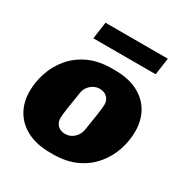

<svg xmlns="http://www.w3.org/2000/svg" viewBox="-166 -840 944 982"><g transform="rotate(30 306.5 -348.5)"><path d="M265 10Q184 10 128.5 -18.5Q73 -47 44.5 -96.5Q16 -146 16 -210Q16 -266 34.5 -321Q53 -376 91 -421.5Q129 -467 187 -494Q245 -521 323 -521H340Q421 -521 476 -492.5Q531 -464 559 -414.5Q587 -365 587 -301Q587 -245 568.5 -190Q550 -135 512 -89.5Q474 -44 416 -17Q358 10 280 10ZM281 -111Q302 -111 318.5 -120.5Q335 -130 346 -146Q357 -162 360 -181Q369 -237 375.5 -280Q382 -323 382 -342Q382 -368 365 -384Q348 -400 322 -400Q302 -400 285 -390.5Q268 -381 257 -365.5Q246 -350 243 -330Q234 -275 227.5 -232Q221 -189 221 -169Q221 -143 238 -127Q255 -111 281 -111ZM163 -607 177 -707H545L531 -607Z"/></g></svg>

Font: Chivo Medium Black
Style: Italic
Weight: 900
Italic angle: -8.05°
Version: Version 2.002